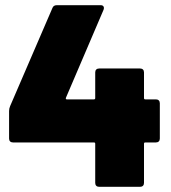

<svg xmlns="http://www.w3.org/2000/svg" viewBox="-20 -720 658 740"><path d="M596 -322V-186Q596 -179 592 -175Q588 -171 581 -171H540Q535 -171 535 -166V-15Q535 -8 531 -4Q527 0 520 0H362Q355 0 351 -4Q347 -8 347 -15V-166Q347 -171 342 -171H30Q23 -171 19 -175Q15 -179 15 -186V-292Q15 -302 19 -311L182 -689Q186 -700 199 -700H368Q376 -700 379 -695Q382 -690 379 -682L234 -343Q233 -341 234 -339Q235 -337 237 -337H342Q347 -337 347 -342V-441Q347 -448 351 -452Q355 -456 362 -456H520Q527 -456 531 -452Q535 -448 535 -441V-342Q535 -337 540 -337H581Q588 -337 592 -333Q596 -329 596 -322Z"/></svg>

Font: Barlow Black
Style: Regular
Weight: 900
Designer: Jeremy Tribby
Foundry: Tribby Type
Version: Version 1.422